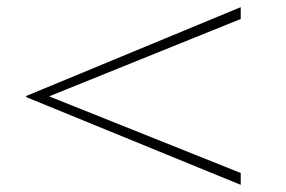

<svg xmlns="http://www.w3.org/2000/svg" viewBox="-20 -580 798 536"><path d="M652 -527 117 -311 652 -97V-64L53 -309V-312L652 -560Z"/></svg>

Font: BioRhyme Expanded ExtraLight
Style: Regular
Weight: 275
Width: 7
Designer: Aoife Mooney
Foundry: Aoife Mooney Type
Version: Version 1.000